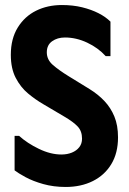

<svg xmlns="http://www.w3.org/2000/svg" viewBox="-20 -731 512 763"><path d="M449 -185Q449 -123 422.5 -79Q396 -35 349 -11.5Q302 12 241 12Q193 12 152 0.5Q111 -11 81.5 -27Q52 -43 38 -54V-191H56Q88 -162 134.5 -139.5Q181 -117 224 -117Q247 -117 265.5 -124.5Q284 -132 295 -146Q306 -160 306 -180Q306 -210 288.5 -228.5Q271 -247 235 -268L152 -317Q121 -335 91.5 -359.5Q62 -384 42.5 -421.5Q23 -459 23 -513Q23 -577 50.5 -621.5Q78 -666 123.5 -688.5Q169 -711 226 -711Q270 -711 306.5 -702Q343 -693 371.5 -678.5Q400 -664 419 -645V-508H400Q370 -541 326.5 -561.5Q283 -582 238 -582Q208 -582 187 -567Q166 -552 166 -523Q166 -494 190 -473Q214 -452 253 -428L336 -377Q370 -356 395 -329.5Q420 -303 434.5 -268Q449 -233 449 -185Z"/></svg>

Font: Phudu SemiBold
Style: Regular
Weight: 600
Version: Version 1.005;gftools[0.9.23]